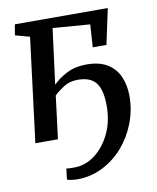

<svg xmlns="http://www.w3.org/2000/svg" viewBox="-84 -621 723 883"><g transform="rotate(-10 277.0 -179.0)"><path d="M180.5 -249Q207.5 -276.5 246.5 -296.2Q285.5 -316 338 -316Q398 -316 435.5 -292.8Q473 -269.5 490.5 -229.2Q508 -189 508 -138.5Q508 -74 485 -13.8Q462 46.5 420.8 94Q379.5 141.5 324.2 169.2Q269 197 205 197Q195 197 179.8 195Q164.5 193 158 190L164 139.5Q170 140.5 181 140.8Q192 141 202.5 141Q252.5 141 296.8 108.2Q341 75.5 369 18.2Q397 -39 397 -113Q397 -186.5 371.5 -220Q346 -253.5 287 -253.5Q247.5 -253.5 220 -235.5Q192.5 -217.5 174.5 -200L149.5 0H44L105 -486.5L37.5 -505L46 -555L480 -554.5L444.5 -388.5H380.5L387.5 -494.5L214 -508Z"/></g></svg>

Font: Merriweather Medium
Style: Italic
Weight: 500
Italic angle: -7.8°
Version: Version 2.101